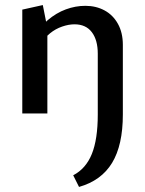

<svg xmlns="http://www.w3.org/2000/svg" viewBox="-20 -448 573 758"><path d="M292 290 269 244Q319 218 342.5 160Q366 102 366 4V-236Q366 -290 342.5 -321Q319 -352 274 -352Q251 -352 225 -343Q199 -334 177.5 -316.5Q156 -299 141 -272L109 -297Q135 -340 168.5 -368.5Q202 -397 240 -411Q278 -425 317 -425Q359 -425 392.5 -407Q426 -389 445.5 -354Q465 -319 465 -271V4Q465 125 422.5 195Q380 265 292 290ZM68 0V-410L149 -428L167 -337V0Z"/></svg>

Font: Ysabeau Office SemiBold
Style: Regular
Weight: 600
Designer: Christian Thalmann (Catharsis Fonts)
Version: Version 2.001;gftools[0.9.30]; featfreeze: tnum,lnum,ss02